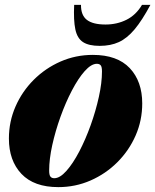

<svg xmlns="http://www.w3.org/2000/svg" viewBox="-20 -752 636 787"><path d="M360.5 -527Q460.5 -527 511.8 -472.8Q563 -418.5 563 -328Q563 -258.5 536 -196.8Q509 -135 461.2 -87.2Q413.5 -39.5 351.2 -12.2Q289 15 219 15Q119.5 15 68 -39.2Q16.5 -93.5 16.5 -184Q16.5 -253.5 43.5 -315.2Q70.5 -377 118.2 -424.8Q166 -472.5 228.2 -499.8Q290.5 -527 360.5 -527ZM202.5 -21.5Q225.5 -21.5 252.2 -51.5Q279 -81.5 304.8 -130.8Q330.5 -180 351.5 -238.5Q372.5 -297 385.2 -354.8Q398 -412.5 398 -459Q398 -478 392.8 -484.2Q387.5 -490.5 377 -490.5Q354 -490.5 327.2 -460.5Q300.5 -430.5 274.8 -381.2Q249 -332 228 -273.5Q207 -215 194.2 -157.2Q181.5 -99.5 181.5 -53Q181.5 -34.5 186.8 -28Q192 -21.5 202.5 -21.5ZM412.5 -651.5Q459.5 -651.5 498.5 -671Q537.5 -690.5 562 -732H596.5Q562.5 -668.5 531.8 -631.8Q501 -595 467.2 -579.5Q433.5 -564 388.5 -564Q344 -564 320.2 -579.5Q296.5 -595 288.8 -631.8Q281 -668.5 284 -732H312Q311.5 -689.5 336.2 -670.5Q361 -651.5 412.5 -651.5Z"/></svg>

Font: Newsreader 72pt ExtraBold
Style: Italic
Weight: 800
Italic angle: -17°
Designer: Hugues Gentile
Foundry: Production Type
Version: Version 1.003; ttfautohint (v1.8.3)